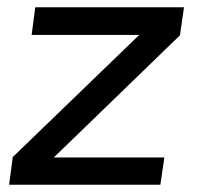

<svg xmlns="http://www.w3.org/2000/svg" viewBox="-20 -508 547 528"><path d="M364 -413 476 -412 127 -74 14 -75ZM432 -75 421 0H5L15 -75ZM486 -488 475 -412H67L77 -488Z"/></svg>

Font: Exo 2 Medium
Style: Italic
Weight: 500
Italic angle: -8°
Designer: Natanael Gama
Foundry: Natanael Gama
Version: Version 2.010